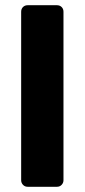

<svg xmlns="http://www.w3.org/2000/svg" viewBox="-20 -591 324 735"><path d="M86 124Q75 124 68 116.5Q61 109 61 99V-546Q61 -557 68 -564Q75 -571 86 -571H198Q209 -571 216 -564Q223 -557 223 -546V99Q223 109 216 116.5Q209 124 198 124Z"/></svg>

Font: Rubik
Style: Bold
Weight: 700
Designer: Hubert and Fischer
Foundry: Hubert and Fischer
Version: Version 2.300;gftools[0.9.30]